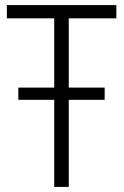

<svg xmlns="http://www.w3.org/2000/svg" viewBox="-20 -734 485 754"><path d="M193 0V-342H52V-390H193V-662H7V-714H437V-662H250V-390H391V-342H250V0Z"/></svg>

Font: Noto Sans UI SemiCondensed Light
Style: Regular
Weight: 300
Width: 4
Designer: Monotype Design Team
Foundry: Monotype Imaging Inc.
Version: Version 1.901